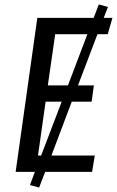

<svg xmlns="http://www.w3.org/2000/svg" viewBox="-20 -769 523 859"><path d="M416 -616 329 -387H400L390 -314H301L210 -73H404L392 0H182L155 70L114 59L136 0H50L147 -689H399L422 -749L463 -738L444 -689H483L462 -616ZM371 -616H227L194 -387H284ZM256 -314H184L150 -73H164Z"/></svg>

Font: Fira Sans Condensed
Style: Italic
Weight: 400
Width: 3
Italic angle: -8°
Designer: bBox Type GmbH & Carrois Corporate GbR & Edenspiekermann AG
Foundry: bBox Type GmbH & Carrois Corporate GbR & Edenspiekermann AG
Version: Version 4.301